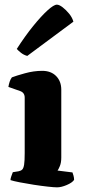

<svg xmlns="http://www.w3.org/2000/svg" viewBox="-20 -804 364 824"><path d="M225 0Q213 0 185.5 -3Q158 -6 125.5 -11Q93 -16 65 -21.5Q37 -27 25 -31Q25 -38 28.5 -47.5Q32 -57 35 -65L60 -69Q70 -71 75.5 -76.5Q81 -82 83.5 -97.5Q86 -113 86 -147V-385Q86 -406 67 -413L16 -431Q18 -443 21.5 -453.5Q25 -464 31 -472Q49 -479 87 -489.5Q125 -500 161 -500Q199 -500 221 -477.5Q243 -455 243 -419V-128Q243 -106 237 -91.5Q231 -77 227 -72L291 -64Q293 -59 295.5 -50Q298 -41 298 -32Q290 -20 266.5 -10Q243 0 225 0ZM97 -564Q82 -568 70 -577.5Q58 -587 52 -594Q88 -650 122.5 -692.5Q157 -735 184 -759.5Q211 -784 224 -784Q234 -784 248.5 -773Q263 -762 276.5 -745.5Q290 -729 295 -711Z"/></svg>

Font: Texturina ExtraBold
Style: Regular
Weight: 800
Designer: Guillermo Torres Carreño
Foundry: Omnibus-Type
Version: Version 1.002; ttfautohint (v1.8.3)